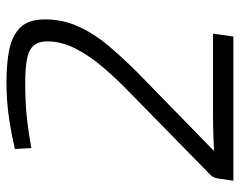

<svg xmlns="http://www.w3.org/2000/svg" viewBox="-94 -648 742 594"><g transform="rotate(-90 277.0 -351.0)"><path d="M320 -702Q379 -702 422 -693Q465 -684 489.5 -658.5Q514 -633 514 -583Q514 -528 492 -479.5Q470 -431 432.5 -386.5Q395 -342 349 -296L107 -60Q135 -61 163 -62Q191 -63 218 -63H470L461 0H15L21 -42Q22 -51 24.5 -58Q27 -65 33 -71L282 -315Q326 -357 363.5 -400.5Q401 -444 423.5 -488Q446 -532 446 -575Q446 -606 430.5 -620.5Q415 -635 386 -639.5Q357 -644 318 -644Q285 -644 255.5 -642.5Q226 -641 193 -637Q160 -633 116 -625L113 -676Q162 -687 197.5 -692.5Q233 -698 262.5 -700Q292 -702 320 -702Z"/></g></svg>

Font: Exo 2 Light
Style: Italic
Weight: 300
Italic angle: -8°
Designer: Natanael Gama
Foundry: Natanael Gama
Version: Version 2.010